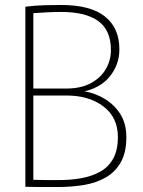

<svg xmlns="http://www.w3.org/2000/svg" viewBox="-20 -751 576 772"><path d="M212 1Q174 1 140 1Q106 1 82 0V-724Q121 -729 158 -730Q195 -731 224 -731Q286 -731 330.5 -719Q375 -707 403.5 -683.5Q432 -660 446 -627.5Q460 -595 460 -552Q460 -491 421 -443Q382 -395 307 -381L318 -384Q362 -377 401 -353.5Q440 -330 464 -292Q488 -254 488 -199Q488 -139 466.5 -100Q445 -61 407 -38.5Q369 -16 319 -7.5Q269 1 212 1ZM218 -27Q264 -27 306.5 -34.5Q349 -42 382.5 -60.5Q416 -79 435 -113Q454 -147 454 -200Q454 -279 396 -323Q338 -367 247 -367H114V-28Q135 -27 163 -27Q191 -27 218 -27ZM246 -395Q306 -395 346 -417Q386 -439 406 -474Q426 -509 426 -550Q426 -629 375.5 -666Q325 -703 226 -703Q199 -703 169 -701.5Q139 -700 114 -698V-395Z"/></svg>

Font: Murecho Thin ExtraLight
Style: Regular
Weight: 250
Version: Version 1.010